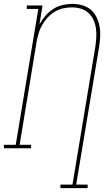

<svg xmlns="http://www.w3.org/2000/svg" viewBox="-57 -763 577 988"><path d="M254 205V187H316L434 -525Q437 -548 438.5 -572Q440 -596 436.5 -618.5Q433 -641 423.5 -661.5Q414 -682 397.5 -697Q381 -712 359 -718.5Q337 -725 313 -725Q291 -725 268 -720Q245 -715 224.5 -702.5Q204 -690 187.5 -672Q171 -654 159.5 -633.5Q148 -613 141.5 -591Q135 -569 131 -546L44 -18H103V0H-37V-18H24L140 -717H81V-735H162L146 -637Q158 -660 176 -681Q194 -702 216.5 -716.5Q239 -731 264.5 -737Q290 -743 315 -743Q341 -743 366 -736Q391 -729 410 -713Q429 -697 440 -674Q451 -651 455.5 -626Q460 -601 458.5 -574.5Q457 -548 453 -522L335 187H394V205Z"/></svg>

Font: Iosevka Slab Thin Oblique
Style: Regular
Weight: 100
Italic angle: -9°
Monospace: yes
Designer: Belleve Invis
Foundry: Belleve Invis
Version: Version 11.1.0; ttfautohint (v1.8.3)